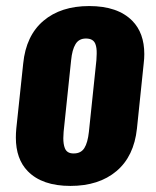

<svg xmlns="http://www.w3.org/2000/svg" viewBox="-20 -608 520 638"><path d="M213.9 9.8Q120.1 9.8 72.3 -39.1Q32.7 -79.6 32.7 -150.9Q32.7 -165.5 34.2 -181.2L57.1 -397Q66.4 -489.7 124.3 -538.8Q182.1 -587.9 276.4 -587.9Q371.1 -587.9 419.4 -539.1Q459.5 -498.5 459.5 -428.2Q459.5 -413.1 457.5 -397L435.1 -181.2Q425.3 -88.4 366.9 -39.3Q308.6 9.8 213.9 9.8ZM225.1 -98.1Q249 -98.1 260.3 -116Q271.5 -133.8 275.4 -169.9L300.3 -407.7Q301.3 -419.4 301.3 -429.2Q301.8 -449.7 296.9 -461.9Q290 -480 265.6 -480Q242.2 -480 231 -461.4Q219.7 -442.9 216.3 -407.7L191.4 -169.9Q190.4 -158.7 190.4 -148.9Q190.4 -128.9 195.3 -116.2Q202.1 -97.7 225.1 -98.1Z"/></svg>

Font: Oswald
Style: Bold
Weight: 700
Designer: Vernon Adams
Foundry: Vernon Adams
Version: 3.0; ttfautohint (v0.94.23-7a4d-dirty) -l 8 -r 50 -G 200 -x 